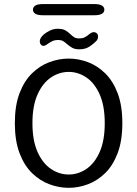

<svg xmlns="http://www.w3.org/2000/svg" viewBox="-20 -913 674 944"><path d="M318 10.5Q270 10.5 223 -7Q176 -24.5 137.5 -62Q99 -99.5 76 -160.2Q53 -221 53 -307.5Q53 -394 76 -454.5Q99 -515 137.5 -552.5Q176 -590 223 -607.5Q270 -625 318 -625Q365.5 -625 412.2 -607.5Q459 -590 497.2 -552.5Q535.5 -515 558.5 -454.5Q581.5 -394 581.5 -307.5Q581.5 -221 558.5 -160.2Q535.5 -99.5 497.2 -62Q459 -24.5 412.2 -7Q365.5 10.5 318 10.5ZM318 -55Q364 -55 404.5 -82.2Q445 -109.5 470 -165.5Q495 -221.5 495 -307.5Q495 -393 470 -449Q445 -505 404.5 -532.2Q364 -559.5 318 -559.5Q271.5 -559.5 230.8 -532.2Q190 -505 164.8 -449Q139.5 -393 139.5 -307.5Q139.5 -221.5 164.8 -165.5Q190 -109.5 230.8 -82.2Q271.5 -55 318 -55ZM371 -670.5Q347.5 -670.5 334.2 -678.5Q321 -686.5 308.5 -697Q298.5 -706.5 289.2 -711.5Q280 -716.5 265.5 -716.5Q250.5 -716.5 238.5 -711.2Q226.5 -706 217.5 -699Q211 -694 204.8 -690.8Q198.5 -687.5 193.5 -687.5Q186.5 -687.5 181 -694Q175.5 -700.5 175.5 -709.5Q175.5 -726 195 -743.5Q207.5 -754 225.5 -762.8Q243.5 -771.5 264 -771.5Q288 -771.5 301 -764Q314 -756.5 325.5 -745.5Q335 -736 344.5 -730Q354 -724 369.5 -724Q384.5 -724 395.5 -729.2Q406.5 -734.5 414.5 -741.5Q421 -747.5 427.8 -751.2Q434.5 -755 441.5 -755Q449.5 -755 455.8 -749.5Q462 -744 462 -733Q462 -721 454.5 -712.5Q444 -700.5 422.2 -685.5Q400.5 -670.5 371 -670.5ZM142 -865.5Q142 -878.5 154 -885.8Q166 -893 191 -893H444Q469 -893 481 -885.8Q493 -878.5 493 -865.5Q493 -852.5 481 -845.2Q469 -838 444 -838H191Q166 -838 154 -845.2Q142 -852.5 142 -865.5Z"/></svg>

Font: Sono
Style: Regular
Weight: 400
Designer: Tyler Finck
Foundry: Tyler Finck
Version: Version 2.112